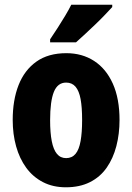

<svg xmlns="http://www.w3.org/2000/svg" viewBox="-20 -786 562 816"><path d="M488 -276Q488 -217 474.5 -165Q461 -113 433.5 -73.5Q406 -34 362.5 -12Q319 10 260 10Q205 10 162.5 -12Q120 -34 91.5 -73Q63 -112 48.5 -164Q34 -216 34 -276Q34 -361 59 -424.5Q84 -488 134.5 -524Q185 -560 262 -560Q329 -560 380 -527Q431 -494 459.5 -430.5Q488 -367 488 -276ZM193 -275Q193 -222 200 -186Q207 -150 222 -132Q237 -114 261 -114Q286 -114 301 -132Q316 -150 322.5 -186.5Q329 -223 329 -276Q329 -330 322.5 -365Q316 -400 301 -417.5Q286 -435 261 -435Q225 -435 209 -395.5Q193 -356 193 -275ZM457 -756Q445 -743 426.5 -723.5Q408 -704 386 -683Q364 -662 342.5 -642Q321 -622 303 -606H193V-619Q210 -644 226 -669Q242 -694 257 -719Q272 -744 283 -766H457Z"/></svg>

Font: Noto Sans Display Condensed ExtraBold
Style: Regular
Weight: 800
Width: 3
Designer: Monotype Design Team
Foundry: Monotype Imaging Inc.
Version: Version 2.003